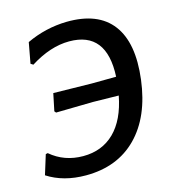

<svg xmlns="http://www.w3.org/2000/svg" viewBox="-101 -733 738 825"><g transform="rotate(-15 268.5 -320.5)"><path d="M181 9Q81 9 10 -37L37 -124L46 -126Q107 -74 191 -74Q275 -74 330 -128Q385 -182 405 -286L290 -288L126 -285L120 -292L136 -369L306 -366L415 -367Q425 -566 259 -566Q175 -566 85 -509L74 -516L91 -608Q176 -648 270 -650Q410 -652 472.5 -569.5Q535 -487 515 -327Q495 -167 408 -79Q321 9 181 9Z"/></g></svg>

Font: Alegreya Sans Medium
Style: Italic
Weight: 500
Italic angle: -7°
Designer: Juan Pablo del Peral
Foundry: Huerta Tipografica
Version: Version 2.007